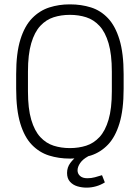

<svg xmlns="http://www.w3.org/2000/svg" viewBox="-20 -716 640 879"><path d="M300 10Q249 10 204.5 -4Q160 -18 126 -53Q92 -88 73 -150.5Q54 -213 54 -310V-376Q54 -473 73.5 -535.5Q93 -598 127.5 -633Q162 -668 206 -682Q250 -696 298 -696H301Q352 -696 396.5 -682Q441 -668 474.5 -632.5Q508 -597 527 -534.5Q546 -472 546 -376V-310Q546 -214 527 -151.5Q508 -89 474.5 -54Q441 -19 397 -4.5Q353 10 303 10ZM300 -38Q340 -38 374.5 -49Q409 -60 435.5 -88.5Q462 -117 477 -168Q492 -219 492 -298V-388Q492 -467 477 -518Q462 -569 435.5 -597.5Q409 -626 374.5 -637Q340 -648 300 -648Q260 -648 225.5 -637Q191 -626 164.5 -597.5Q138 -569 123 -518Q108 -467 108 -388V-298Q108 -219 123 -168Q138 -117 164.5 -88.5Q191 -60 225.5 -49Q260 -38 300 -38ZM376 143Q355 143 334.5 137Q314 131 300.5 116Q287 101 287 76Q287 50 302 30Q317 10 333 0H383Q359 13 347 30.5Q335 48 335 64Q335 79 346.5 89.5Q358 100 380 100Q398 100 414.5 95.5Q431 91 447 86L460 119Q441 131 419.5 137Q398 143 376 143Z"/></svg>

Font: Chivo Mono Thin
Style: Regular
Weight: 250
Designer: Hector Gatti
Foundry: Omnibus-Type
Version: Version 1.008